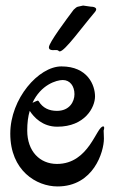

<svg xmlns="http://www.w3.org/2000/svg" viewBox="-20 -648 425 691"><path d="M353 -178C354 -181 355 -185 355 -188C355 -191 354 -193 352 -193C327 -195 302 -58 185 -58C123 -58 78 -104 78 -178C78 -206 81 -229 87 -249C102 -226 133 -192 186 -192C286 -192 322 -262 322 -301C322 -341 296 -409 201 -409C119 -409 17 -293 17 -167C17 -34 111 23 187 23C317 23 354 -102 354 -149C354 -161 353 -171 353 -178ZM206 -360C232 -360 248 -338 248 -309C248 -282 230 -249 185 -249C157 -249 134 -259 119 -284C118 -285 117 -286 116 -286C114 -286 106 -282 97 -278C127 -343 183 -360 206 -360ZM321 -604C338 -624 308 -624 307 -624C305 -624 281 -628 279 -628C276 -628 264 -624 261 -624C256 -624 250 -617 245 -613C218 -577 156 -494 156 -478C156 -462 180 -470 188 -467C191 -466 191 -463 195 -463C213 -463 275 -550 321 -604Z"/></svg>

Font: Oregano
Style: Regular
Weight: 400
Designer: Astigmatic (AOETI)
Foundry: Astigmatic (AOETI)
Version: Version 1.000